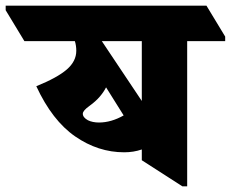

<svg xmlns="http://www.w3.org/2000/svg" viewBox="-94 -647 814 677"><path d="M344 -110Q252 -110 171 -166Q90 -222 34 -343Q108 -373 141.5 -402Q175 -431 175 -468Q175 -486 170 -502H-8L-74 -611V-627H634L700 -518V-502H566V10H549L406 -82V-120Q377 -110 344 -110ZM265 -502 406 -291V-292V-502ZM216 -223Q224 -219 234 -217Q244 -215 255 -215Q298 -215 342 -240L280 -339Q272 -323 258 -306.5Q244 -290 222 -274Q198 -257 198 -246Q198 -233 216 -223Z"/></svg>

Font: Noto Serif Devanagari Black
Style: Regular
Weight: 900
Designer: Universal Thirst, Indian Type Foundry and the Monotype Design Team
Foundry: Monotype Imaging Inc.
Version: Version 2.004; ttfautohint (v1.8.4.7-5d5b)